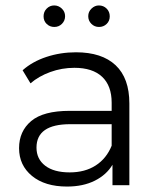

<svg xmlns="http://www.w3.org/2000/svg" viewBox="-20 -680 576 705"><path d="M455 -300V0H393V-75Q371 -38 328 -16.5Q285 5 226 5Q145 5 97.5 -34Q50 -73 50 -136Q50 -198 94.5 -235.5Q139 -273 236 -273H390V-303Q390 -365 355 -398Q320 -431 253 -431Q207 -431 164.5 -415.5Q122 -400 92 -374L63 -422Q99 -454 150.5 -471Q202 -488 259 -488Q354 -488 404.5 -440.5Q455 -393 455 -300ZM390 -145V-224H238Q114 -224 114 -138Q114 -96 146 -71.5Q178 -47 236 -47Q292 -47 331.5 -72.5Q371 -98 390 -145ZM140 -620Q140 -637 151.5 -648.5Q163 -660 179 -660Q195 -660 207 -648.5Q219 -637 219 -620.5Q219 -604 207.5 -592.5Q196 -581 179.5 -581Q163 -581 151.5 -592Q140 -603 140 -620ZM343 -660Q360 -660 371.5 -648.5Q383 -637 383 -620Q383 -603 371.5 -592Q360 -581 343.5 -581Q327 -581 315.5 -592.5Q304 -604 304 -620.5Q304 -637 316 -648.5Q328 -660 343 -660Z"/></svg>

Font: Montserrat Ace
Style: Regular
Weight: 400
Designer: Julieta Ulanovsky
Foundry: Julieta Ulanovsky
Version: Version 1